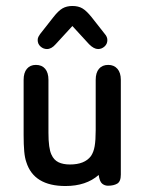

<svg xmlns="http://www.w3.org/2000/svg" viewBox="-20 -612 485 642"><path d="M310 -27Q313 -5 321.5 2Q330 9 341 9Q360 9 372 2Q384 -5 384 -28V-345Q384 -369 372.5 -382Q361 -395 342 -395Q322 -395 311 -382Q300 -369 300 -345V-177Q300 -143 296.5 -123Q293 -103 284 -90Q263 -62 214 -62Q191 -62 175.5 -69.5Q160 -77 152 -95Q142 -116 142 -168V-345Q142 -369 131 -382Q120 -395 100 -395Q81 -395 70 -382Q59 -369 59 -345V-161Q59 -128 61 -106Q63 -84 68 -70Q93 10 199 10Q268 10 310 -27ZM222 -525 278 -464Q294 -448 308 -448Q320 -448 329.5 -456.5Q339 -465 339 -478Q339 -489 330 -499L286 -555Q269 -576 255.5 -584Q242 -592 222 -592Q203 -592 189 -584Q175 -576 158 -554L114 -498Q111 -494 108.5 -489Q106 -484 106 -478Q106 -465 115.5 -456.5Q125 -448 137 -448Q152 -448 166 -464Z"/></svg>

Font: Beiruti Medium
Style: Regular
Weight: 500
Designer: Arlette Boutros
Foundry: Boutros
Version: Version 1.41